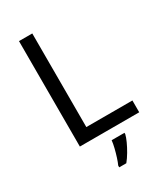

<svg xmlns="http://www.w3.org/2000/svg" viewBox="-226 -810 976 1126"><g transform="rotate(-30 262.0 -246.5)"><path d="M97 0V-714H187V-80H499V0ZM364 70Q360 88 347.5 115.5Q335 143 318.5 171Q302 199 284 221H236V209Q244 192 252.5 165.5Q261 139 268 110.5Q275 82 277 61H364Z"/></g></svg>

Font: Noto Sans Georgian
Style: Regular
Weight: 400
Designer: Monotype Design Team, Akaki Razmadze
Foundry: Google LLC
Version: Version 2.002